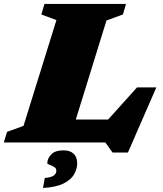

<svg xmlns="http://www.w3.org/2000/svg" viewBox="-50 -727 830 980"><path d="M493.5 -622.5 337 -117H502L649.5 -281H748L603 51.5H524.5L487.5 0H-30.5L-14 -54L70 -84.5L238 -624.5L161 -653L177 -707H593L577.5 -653ZM191.5 106.5Q191.5 82.5 211.2 61.5Q231 40.5 274 40.5Q308 40.5 326 57.8Q344 75 344 106Q344 135 328.2 162.8Q312.5 190.5 274.5 209.5Q236.5 228.5 169.5 232.5L178.5 181.5Q214 178 225.8 168Q237.5 158 237.5 145Q237.5 131.5 226 124.8Q214.5 118 203 114.2Q191.5 110.5 191.5 106.5Z"/></svg>

Font: Newsreader 6pt ExtraBold
Style: Italic
Weight: 800
Italic angle: -17°
Designer: Hugues Gentile
Foundry: Production Type
Version: Version 1.003; ttfautohint (v1.8.3)